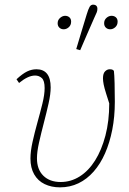

<svg xmlns="http://www.w3.org/2000/svg" viewBox="-20 -794 555 826"><path d="M238 12Q201 12 172 -2Q143 -16 127 -44Q111 -72 111 -112Q111 -143 120 -183.5Q129 -224 141 -267Q153 -310 162.5 -348.5Q172 -387 172 -415Q172 -447 160 -458Q148 -469 131 -469Q115 -469 97.5 -460.5Q80 -452 62 -437L51 -453Q77 -477 96.5 -486.5Q116 -496 137 -496Q167 -496 182.5 -476.5Q198 -457 198 -418Q198 -389 189 -349Q180 -309 168.5 -265Q157 -221 148 -181Q139 -141 139 -113Q139 -65 166.5 -38Q194 -11 241 -11Q285 -11 323 -35Q361 -59 389 -103.5Q417 -148 433.5 -210.5Q450 -273 450 -350Q450 -365 450 -378Q450 -391 450 -403L460 -380L458 -324Q445 -365 437 -390Q429 -415 426 -430.5Q423 -446 423 -457Q423 -478 432 -487Q441 -496 452 -496Q459 -496 463 -494.5Q467 -493 470 -489Q472 -473 473 -436Q474 -399 474 -356Q474 -292 463 -236Q452 -180 432 -134.5Q412 -89 383 -56Q354 -23 317.5 -5.5Q281 12 238 12ZM254 -668Q243 -668 235.5 -675Q228 -682 228 -694Q228 -708 238.5 -717Q249 -726 260 -726Q271 -726 278.5 -719.5Q286 -713 286 -701Q286 -686 276 -677Q266 -668 254 -668ZM325 -578 308 -583Q319 -621 330.5 -658Q342 -695 353 -732Q360 -755 365.5 -764.5Q371 -774 381 -774Q389 -774 394 -769.5Q399 -765 399 -756Q399 -748 396 -740.5Q393 -733 385 -716Q370 -682 355 -647.5Q340 -613 325 -578ZM454 -668Q443 -668 435.5 -675Q428 -682 428 -694Q428 -708 438 -717Q448 -726 460 -726Q471 -726 478.5 -719.5Q486 -713 486 -701Q486 -686 476 -677Q466 -668 454 -668Z"/></svg>

Font: Source Serif 4 ExtraLight
Style: Italic
Weight: 250
Italic angle: -12°
Designer: Frank Grießhammer
Foundry: Adobe Systems Incorporated
Version: Version 4.004;hotconv 1.0.116;makeotfexe 2.5.65601